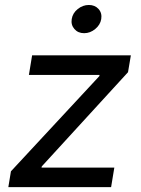

<svg xmlns="http://www.w3.org/2000/svg" viewBox="-20 -768 580 788"><path d="M14.2 0 24.9 -64.9 387.7 -455.6 388.7 -460.4H98.6L111.8 -541H517.1L505.4 -471.7L151.4 -85L150.4 -80.1H449.2L436 0ZM325.2 -631.8Q300.3 -631.8 285.4 -648.9Q270.5 -666 274.4 -689.9Q278.3 -714.4 299.1 -731Q319.8 -747.6 344.7 -747.6Q369.6 -747.6 384.5 -731Q399.4 -714.4 395.5 -689.9Q391.6 -666 370.8 -648.9Q350.1 -631.8 325.2 -631.8Z"/></svg>

Font: Inter 17pt
Style: Italic
Weight: 400
Italic angle: -9.3988°
Version: Version 4.001;git-66647c0bb